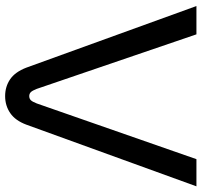

<svg xmlns="http://www.w3.org/2000/svg" viewBox="-38 -702 752 715"><g transform="rotate(90 337.5 -344.0)"><path d="M337.4 12.4Q302.2 12.4 274.9 -6.1Q247.6 -24.6 231.4 -66.6L2 -700H107.4L310.4 -105.6Q316.8 -89 322.7 -83.2Q328.6 -77.4 337.4 -77.4Q346.6 -77.4 352.5 -83.2Q358.4 -89 364.8 -105.6L572.2 -700H673.4L443.8 -66.8Q428.6 -25.8 400.8 -6.7Q373 12.4 337.4 12.4Z"/></g></svg>

Font: MuseoModerno Thin
Style: Regular
Weight: 100
Designer: Pablo Cosgaya, Héctor Gatti, Marcela Romero, and the Authors of The MuseoModerno Project.
Foundry: Omnibus-Type Team
Version: Version 1.003